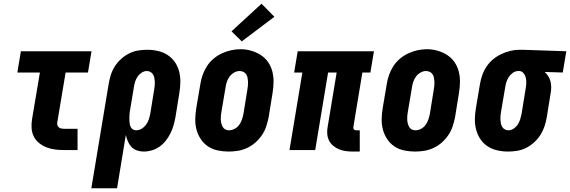

<svg xmlns="http://www.w3.org/2000/svg" viewBox="-20 -805 3058 1030"><path d="M324 0Q300 0 275.5 -3Q251 -6 229.5 -14.5Q208 -23 190 -37.5Q172 -52 161.5 -72.5Q151 -93 149.5 -117.5Q148 -142 152 -166L194 -416H73L92 -530H471L452 -416H332L287 -147Q286 -140 288 -133Q290 -126 296 -121.5Q302 -117 309 -115.5Q316 -114 324 -114H396V0Z M470 205 563 -355Q567 -379 574.5 -403Q582 -427 596 -449Q610 -471 630 -489Q650 -507 673 -518.5Q696 -530 721 -534Q746 -538 770 -538Q799 -538 827.5 -531.5Q856 -525 879 -510Q902 -495 918 -472Q934 -449 941 -421.5Q948 -394 947.5 -364.5Q947 -335 942 -305L921 -175Q917 -154 911 -132.5Q905 -111 894.5 -90Q884 -69 869.5 -50.5Q855 -32 836 -18.5Q817 -5 795 1.5Q773 8 751 8Q732 8 714.5 2Q697 -4 685 -17Q673 -30 666 -46.5Q659 -63 655 -81L608 205ZM710 -106Q726 -106 740 -114.5Q754 -123 763.5 -136Q773 -149 778 -164Q783 -179 786 -194L807 -324Q809 -335 810 -345.5Q811 -356 810.5 -366.5Q810 -377 808 -387Q806 -397 801 -405.5Q796 -414 787 -419Q778 -424 768 -424Q753 -424 739.5 -415Q726 -406 717.5 -393Q709 -380 704.5 -365.5Q700 -351 698 -336L679 -222Q677 -213 676 -204.5Q675 -196 674.5 -187Q674 -178 674 -169.5Q674 -161 674.5 -152.5Q675 -144 677 -136Q679 -128 683 -121Q687 -114 694.5 -110Q702 -106 710 -106Z M1206 8Q1177 8 1148 2Q1119 -4 1096 -19.5Q1073 -35 1057.5 -58Q1042 -81 1034.5 -108.5Q1027 -136 1027.5 -165.5Q1028 -195 1033 -225L1055 -355Q1059 -380 1067.5 -404Q1076 -428 1090.5 -450.5Q1105 -473 1126 -490.5Q1147 -508 1171 -519Q1195 -530 1220 -535.5Q1245 -541 1270 -541Q1300 -541 1327.5 -533Q1355 -525 1378.5 -510Q1402 -495 1418 -472Q1434 -449 1441 -421.5Q1448 -394 1447.5 -364.5Q1447 -335 1442 -305L1421 -175Q1416 -151 1408 -126.5Q1400 -102 1385 -80Q1370 -58 1349.5 -40Q1329 -22 1305 -11Q1281 0 1256 4Q1231 8 1206 8ZM1209 -106Q1224 -106 1239 -114Q1254 -122 1263.5 -135.5Q1273 -149 1278 -164Q1283 -179 1286 -194L1307 -324Q1309 -335 1310 -346Q1311 -357 1310.5 -367.5Q1310 -378 1308 -388Q1306 -398 1300.5 -406.5Q1295 -415 1285.5 -419.5Q1276 -424 1265 -424Q1250 -424 1235.5 -415.5Q1221 -407 1211.5 -394Q1202 -381 1197 -366Q1192 -351 1190 -336L1168 -206Q1166 -195 1165 -184.5Q1164 -174 1164.5 -163.5Q1165 -153 1167.5 -143Q1170 -133 1175 -124Q1180 -115 1189 -110.5Q1198 -106 1209 -106ZM1277 -583 1222 -637 1383 -785 1452 -715Z M1874 8Q1854 8 1835 5.5Q1816 3 1799 -4Q1782 -11 1767.5 -23Q1753 -35 1745 -51.5Q1737 -68 1735.5 -87.5Q1734 -107 1738 -126L1786 -416H1740L1671 0H1533L1602 -416H1558L1577 -530H1986L1967 -416H1924L1876 -126Q1875 -122 1875.5 -118Q1876 -114 1878.5 -111Q1881 -108 1885 -107Q1889 -106 1893 -106H1910V8Z M2206 8Q2177 8 2148 2Q2119 -4 2096 -19.5Q2073 -35 2057.5 -58Q2042 -81 2034.5 -108.5Q2027 -136 2027.5 -165.5Q2028 -195 2033 -225L2055 -355Q2059 -380 2067.5 -404Q2076 -428 2090.5 -450.5Q2105 -473 2126 -490.5Q2147 -508 2171 -519Q2195 -530 2220 -535.5Q2245 -541 2270 -541Q2300 -541 2327.5 -533Q2355 -525 2378.5 -510Q2402 -495 2418 -472Q2434 -449 2441 -421.5Q2448 -394 2447.5 -364.5Q2447 -335 2442 -305L2421 -175Q2416 -151 2408 -126.5Q2400 -102 2385 -80Q2370 -58 2349.5 -40Q2329 -22 2305 -11Q2281 0 2256 4Q2231 8 2206 8ZM2209 -106Q2224 -106 2239 -114Q2254 -122 2263.5 -135.5Q2273 -149 2278 -164Q2283 -179 2286 -194L2307 -324Q2309 -335 2310 -346Q2311 -357 2310.5 -367.5Q2310 -378 2308 -388Q2306 -398 2300.5 -406.5Q2295 -415 2285.5 -419.5Q2276 -424 2265 -424Q2250 -424 2235.5 -415.5Q2221 -407 2211.5 -394Q2202 -381 2197 -366Q2192 -351 2190 -336L2168 -206Q2166 -195 2165 -184.5Q2164 -174 2164.5 -163.5Q2165 -153 2167.5 -143Q2170 -133 2175 -124Q2180 -115 2189 -110.5Q2198 -106 2209 -106Z M2705 8Q2676 8 2647.5 1.5Q2619 -5 2596 -20Q2573 -35 2557.5 -58Q2542 -81 2534.5 -108.5Q2527 -136 2527.5 -165.5Q2528 -195 2533 -225L2555 -355Q2559 -379 2567.5 -403Q2576 -427 2590.5 -448.5Q2605 -470 2625.5 -487Q2646 -504 2669.5 -515Q2693 -526 2717.5 -532Q2742 -538 2767 -538Q2771 -538 2775 -538Q2779 -538 2783 -538L3018 -530L2999 -416L2902 -419Q2913 -409 2921 -396.5Q2929 -384 2933 -369Q2937 -354 2937 -337.5Q2937 -321 2934 -305L2913 -175Q2909 -151 2901 -127Q2893 -103 2879 -81Q2865 -59 2845 -41Q2825 -23 2802 -11.5Q2779 0 2754 4Q2729 8 2705 8ZM2707 -106Q2722 -106 2735.5 -115Q2749 -124 2757.5 -137Q2766 -150 2770.5 -164.5Q2775 -179 2778 -194L2799 -324Q2802 -339 2803 -354.5Q2804 -370 2801.5 -384Q2799 -398 2790 -410.5Q2781 -423 2767 -424H2764Q2763 -424 2762 -424Q2761 -424 2760 -424Q2745 -424 2731.5 -414.5Q2718 -405 2709.5 -392Q2701 -379 2696.5 -364.5Q2692 -350 2690 -336L2668 -206Q2666 -195 2665 -184.5Q2664 -174 2664.5 -163.5Q2665 -153 2667 -143Q2669 -133 2674 -124.5Q2679 -116 2688 -111Q2697 -106 2707 -106Z"/></svg>

Font: Iosevka Curly Slab HvObl
Style: Regular
Weight: 900
Italic angle: -9°
Monospace: yes
Designer: Belleve Invis
Foundry: Belleve Invis
Version: Version 11.1.0; ttfautohint (v1.8.3)